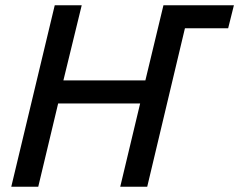

<svg xmlns="http://www.w3.org/2000/svg" viewBox="-20 -713 913 733"><path d="M23 0 189 -693H292L222 -406H535L604 -693H873L851 -605H686L542 0H439L515 -318H202L126 0Z"/></svg>

Font: Ubuntu Sans Medium
Style: Italic
Weight: 500
Italic angle: -13.5°
Designer: Dalton Maag Ltd
Foundry: Dalton Maag Ltd
Version: Version 1.006